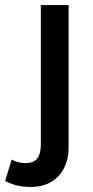

<svg xmlns="http://www.w3.org/2000/svg" viewBox="-85 -515 368 760"><path d="M38.1 225Q5.3 225 -19.1 218.8Q-43.5 212.5 -64.7 201.4L-38.9 116.9Q-26.6 123.1 -14.1 126.8Q-1.6 130.5 16.2 130.5Q49.2 130.5 62.9 111.9Q76.6 93.3 76.6 57V-495H186.6V67.4Q186.6 115.6 168.2 150.9Q149.9 186.2 116.5 205.6Q83.1 225 38.1 225Z"/></svg>

Font: Geologica Thin
Style: Regular
Weight: 100
Version: Version 1.010;gftools[0.9.28]